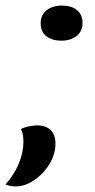

<svg xmlns="http://www.w3.org/2000/svg" viewBox="-63 -548 342 689"><path d="M233 -466Q233 -435 211.5 -418.5Q190 -402 157 -402Q124 -402 103.5 -418Q83 -434 83 -464Q83 -495 104.5 -511.5Q126 -528 160 -528Q193 -528 213 -512Q233 -496 233 -466ZM-6 121Q-25 121 -43 114Q-13 80 4 40Q21 0 21 -41Q21 -68 12 -85Q21 -90 38 -94Q55 -98 71 -98Q101 -98 118.5 -81.5Q136 -65 136 -32Q136 5 114.5 40.5Q93 76 59.5 98.5Q26 121 -6 121Z"/></svg>

Font: Sansita
Style: Italic
Weight: 400
Italic angle: -11°
Designer: Pablo Cosgaya
Foundry: Omnibus-Type
Version: Version 1.006